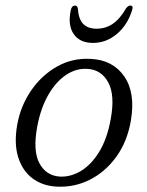

<svg xmlns="http://www.w3.org/2000/svg" viewBox="-20 -680 541 709"><path d="M315.5 -462.5Q397 -458.5 438.8 -398Q480.5 -337.5 463.5 -236Q450.5 -158 409.8 -101.5Q369 -45 311 -16Q253 13 187.5 9Q136 6 99.2 -22Q62.5 -50 47 -100Q31.5 -150 43.5 -219Q56 -289 95 -345.8Q134 -402.5 191 -434.5Q248 -466.5 315.5 -462.5ZM199.5 -28Q239.5 -25.5 278 -48.2Q316.5 -71 346.2 -119.2Q376 -167.5 389 -241Q405 -328.5 380 -375.2Q355 -422 304.5 -425.5Q262.5 -429 224.2 -403.5Q186 -378 158 -329Q130 -280 117.5 -212.5Q101 -123.5 125.2 -77.8Q149.5 -32 199.5 -28ZM337 -574Q369.5 -574 396 -591.8Q422.5 -609.5 445 -648.5Q453 -659.5 461 -659.5Q473.5 -659.5 468 -643Q451 -587.5 411.5 -554.5Q372 -521.5 323.5 -521.5Q274.5 -521.5 252 -554.5Q229.5 -587.5 241.5 -643Q245 -659.5 257.5 -659.5Q265.5 -659.5 267.5 -648.5Q270 -609.5 287.2 -591.8Q304.5 -574 337 -574Z"/></svg>

Font: Fraunces 9pt S050 Light
Style: Italic
Weight: 300
Italic angle: -16°
Version: Version 1.000; ttfautohint (v1.8.3)